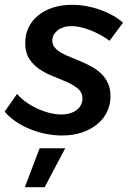

<svg xmlns="http://www.w3.org/2000/svg" viewBox="-38 -556 530 795"><path d="M218.5 5Q184 5 149.2 -2.2Q114.5 -9.5 83 -22.8Q51.5 -36 25.2 -54.2Q-1 -72.5 -18.5 -94L32.5 -167Q48 -149 69.8 -133.5Q91.5 -118 116.2 -106.5Q141 -95 166.8 -88.5Q192.5 -82 215.5 -82Q235 -82 251.2 -86.8Q267.5 -91.5 279 -100.2Q290.5 -109 297 -121.2Q303.5 -133.5 303.5 -148Q303.5 -172.5 286 -187.8Q268.5 -203 242 -215Q215.5 -227 185 -238.8Q154.5 -250.5 128 -267.8Q101.5 -285 84 -311.2Q66.5 -337.5 66.5 -378Q66.5 -413.5 80.5 -442.5Q94.5 -471.5 120 -492.2Q145.5 -513 181 -524.5Q216.5 -536 259.5 -536Q289 -536 318.8 -530.8Q348.5 -525.5 376.2 -515.8Q404 -506 428.5 -492.2Q453 -478.5 471.5 -462L415.5 -387Q397.5 -400.5 377 -411.8Q356.5 -423 335.8 -431Q315 -439 295 -443.5Q275 -448 257.5 -448Q240.5 -448 226 -443.5Q211.5 -439 201 -430.8Q190.5 -422.5 184.5 -411.8Q178.5 -401 178.5 -388Q178.5 -371.5 188.8 -359.2Q199 -347 216 -337.2Q233 -327.5 254.8 -319Q276.5 -310.5 299 -300.8Q321.5 -291 343.2 -279Q365 -267 382 -250.2Q399 -233.5 409.2 -211Q419.5 -188.5 419.5 -158Q419.5 -122 404.8 -92Q390 -62 363.2 -40.5Q336.5 -19 299.8 -7Q263 5 218.5 5ZM126 58H232L147 219H65Z"/></svg>

Font: Argentum Sans
Style: Italic
Weight: 400
Italic angle: -11.3099°
Designer: Julieta Ulanovsky, Owen Earl, Rasmus Andersson, Cristiano Sobral
Foundry: The Argentum Sans Project Authors
Version: Version 3.131; ttfautohint (v1.8.4.7-5d5b-dirty)